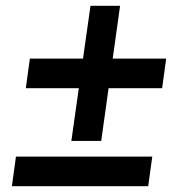

<svg xmlns="http://www.w3.org/2000/svg" viewBox="-20 -603 639 662"><path d="M83 -401H553L539 -299H69ZM292 -583H394L329 -117H226ZM35 -63H505L491 39H21Z"/></svg>

Font: Pathway Extreme 8pt Thin 12pt
Style: Bold Italic
Weight: 700
Italic angle: -8°
Version: Version 1.001;gftools[0.9.26]